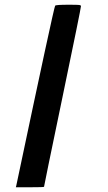

<svg xmlns="http://www.w3.org/2000/svg" viewBox="-20 -788 456 811"><path d="M213 -764Q216 -768 270 -768Q308 -768 315 -767Q322 -766 322 -762Q322 -753 244 -378Q166 -3 166 1Q166 3 106 3H47L49 -5Q208 -759 213 -764Z"/></svg>

Font: FoundationOne
Style: Medium
Weight: 500
Version: Version 0.4